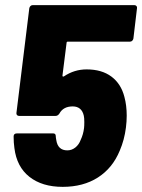

<svg xmlns="http://www.w3.org/2000/svg" viewBox="-20 -720 553 747"><path d="M473 -270Q473 -248 470 -224Q464 -176 446 -134Q418 -66 361 -29.5Q304 7 224 7Q144 7 94.5 -32Q45 -71 36 -144Q33 -165 33 -189Q33 -201 46 -201H187Q197 -201 197 -190Q197 -185 199 -175Q205 -135 242 -135Q259 -135 273 -146Q287 -157 294 -176Q304 -197 307 -222Q308 -230 308 -245Q308 -262 306 -270Q302 -288 291 -297Q280 -306 263 -306Q226 -306 211 -278Q205 -269 196 -269H54Q49 -269 46 -272.5Q43 -276 44 -281L94 -688Q95 -693 98.5 -696.5Q102 -700 107 -700H503Q508 -700 511 -696.5Q514 -693 513 -688L499 -570Q498 -565 494.5 -561.5Q491 -558 486 -558H244Q239 -558 239 -553L223 -426Q223 -420 229 -423Q269 -450 317 -450Q376 -450 413.5 -422Q451 -394 464 -343Q473 -310 473 -270Z"/></svg>

Font: Barlow Semi Condensed ExtraBold
Style: Italic
Weight: 800
Width: 4
Italic angle: -7°
Designer: Jeremy Tribby
Foundry: Tribby Type
Version: Version 1.408